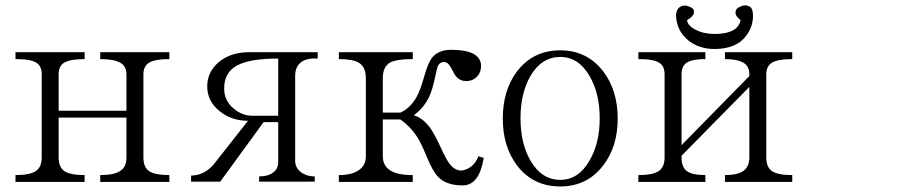

<svg xmlns="http://www.w3.org/2000/svg" viewBox="-20 -670 3337 708"><path d="M37.1 1H292V-24.4Q237.3 -24.4 215.8 -40Q196.3 -54.7 196.3 -89.8V-236.3H446.3V-89.8Q446.3 -54.7 423.8 -40Q401.4 -24.4 349.6 -24.4V1H604.5V-24.4Q549.8 -24.4 528.3 -40Q508.8 -54.7 508.8 -89.8V-395.5Q508.8 -425.8 529.3 -438.5Q550.8 -452.1 604.5 -452.1V-477.5H349.6V-452.1Q400.4 -452.1 423.8 -438.5Q446.3 -425.8 446.3 -395.5V-261.7H196.3V-395.5Q196.3 -425.8 215.8 -438.5Q238.3 -452.1 292 -452.1V-477.5H37.1V-452.1Q93.8 -452.1 114.3 -438.5Q133.8 -426.8 133.8 -395.5V-89.8Q133.8 -54.7 113.3 -40Q91.8 -24.4 37.1 -24.4Z M684.6 -22.5V0H792L952.1 -219.7H1005.9V-71.3Q1005.9 -46.9 986.3 -33.2Q967.8 -19.5 935.5 -19.5V0H1140.6V-19.5Q1111.3 -19.5 1090.8 -34.2Q1068.4 -50.8 1068.4 -77.1V-390.6Q1068.4 -422.9 1088.9 -439.5Q1110.4 -457 1151.4 -454.1V-477.5H897.5Q830.1 -477.5 786.1 -440.4Q744.1 -404.3 744.1 -351.6Q744.1 -296.9 789.1 -260.7Q833 -224.6 894.5 -224.6L768.6 -64.5Q752.9 -45.9 733.4 -35.2Q710 -22.5 684.6 -22.5ZM1005.9 -454.1V-243.2H909.2Q874 -243.2 842.8 -268.6Q806.6 -297.9 806.6 -343.8Q806.6 -403.3 854.5 -428.7Q901.4 -454.1 1005.9 -454.1Z M1229.5 -24.4V1H1502V-24.4Q1443.4 -24.4 1417 -43Q1391.6 -60.5 1391.6 -93.8V-229.5H1456.1Q1494.1 -203.1 1519.5 -163.1Q1534.2 -139.6 1553.7 -91.8Q1576.2 -37.1 1595.7 -17.6Q1626 13.7 1685.5 13.7Q1718.8 13.7 1738.3 -14.6Q1755.9 -40 1763.7 -87.9L1744.1 -93.8Q1736.3 -72.3 1719.7 -57.6Q1703.1 -43.9 1681.6 -41Q1656.2 -41 1636.7 -67.4Q1625 -83 1604.5 -127.9Q1582 -175.8 1566.4 -198.2Q1540 -234.4 1505.9 -245.1Q1543.9 -272.5 1563.5 -315.4Q1575.2 -340.8 1585 -387.7Q1590.8 -417 1594.7 -426.8Q1602.5 -441.4 1616.2 -441.4Q1627 -441.4 1634.8 -432.6Q1639.6 -427.7 1647.5 -412.1Q1657.2 -392.6 1665 -384.8Q1677.7 -371.1 1699.2 -371.1Q1723.6 -371.1 1739.3 -387.7Q1753.9 -403.3 1753.9 -426.8Q1753.9 -456.1 1725.6 -471.7Q1697.3 -486.3 1643.6 -486.3Q1595.7 -486.3 1572.3 -456.1Q1557.6 -436.5 1543 -383.8Q1528.3 -333 1515.6 -311.5Q1494.1 -272.5 1457 -254.9H1391.6V-381.8Q1391.6 -422.9 1417 -438.5Q1440.4 -452.1 1502 -452.1V-477.5H1229.5V-452.1Q1281.2 -452.1 1303.7 -438.5Q1329.1 -422.9 1329.1 -381.8V-93.8Q1329.1 -60.5 1303.7 -43Q1278.3 -24.4 1229.5 -24.4Z M2045.9 -484.4Q1946.3 -484.4 1886.7 -407.2Q1834 -336.9 1834 -232.4Q1834 -129.9 1886.7 -59.6Q1946.3 17.6 2045.9 17.6Q2144.5 17.6 2204.1 -59.6Q2257.8 -129.9 2257.8 -232.4Q2257.8 -336.9 2204.1 -407.2Q2144.5 -484.4 2045.9 -484.4ZM2045.9 -460Q2113.3 -460 2153.3 -390.6Q2191.4 -327.1 2191.4 -233.4Q2191.4 -140.6 2153.3 -77.1Q2113.3 -6.8 2045.9 -6.8Q1977.5 -6.8 1936.5 -77.1Q1899.4 -140.6 1899.4 -233.4Q1899.4 -327.1 1936.5 -390.6Q1977.5 -460 2045.9 -460Z M2334 1H2581.1V-24.4Q2531.2 -24.4 2511.7 -40Q2493.2 -54.7 2493.2 -89.8V-95.7L2743.2 -349.6V-89.8Q2743.2 -55.7 2721.7 -40Q2700.2 -24.4 2653.3 -24.4V1H2901.4V-24.4Q2846.7 -24.4 2825.2 -40Q2805.7 -54.7 2805.7 -89.8V-395.5Q2805.7 -425.8 2826.2 -438.5Q2847.7 -452.1 2901.4 -452.1V-477.5H2653.3V-452.1Q2699.2 -452.1 2721.7 -438.5Q2743.2 -425.8 2743.2 -395.5V-389.6L2493.2 -134.8V-395.5Q2493.2 -425.8 2511.7 -438.5Q2532.2 -452.1 2581.1 -452.1V-477.5H2334V-452.1Q2390.6 -452.1 2411.1 -438.5Q2430.7 -426.8 2430.7 -395.5V-89.8Q2430.7 -54.7 2410.2 -40Q2388.7 -24.4 2334 -24.4ZM2710.9 -595.7Q2708 -577.1 2691.4 -563.5Q2666 -544.9 2616.2 -544.9Q2571.3 -544.9 2541 -562.5Q2514.6 -577.1 2513.7 -595.7Q2539.1 -610.4 2539.1 -626Q2540 -639.6 2521.5 -645.5Q2505.9 -653.3 2491.2 -646.5Q2474.6 -638.7 2472.7 -614.3Q2474.6 -556.6 2517.6 -521.5Q2557.6 -489.3 2614.3 -489.3Q2698.2 -489.3 2734.4 -542Q2760.7 -580.1 2755.9 -624Q2753.9 -643.6 2738.3 -648.4Q2724.6 -653.3 2710 -645.5Q2693.4 -639.6 2692.4 -626Q2690.4 -611.3 2710.9 -595.7Z"/></svg>

Font: Batang
Style: Regular
Weight: 400
Version: Version 2.21